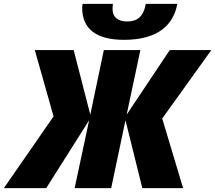

<svg xmlns="http://www.w3.org/2000/svg" viewBox="-84 -973 1113 993"><path d="M557 -767C739 -767 814 -849 833 -953H670C658 -886 625 -862 574 -862C529 -862 498 -881 498 -928C498 -935 499 -945 500 -953H343C342 -948 341 -937 341 -933C341 -821 417 -767 557 -767ZM-64 0H155L377 -351L302 0H491L565 -351L652 0H863L755 -360L1009 -714H794L571 -380L642 -714H453L383 -380L297 -714H96L193 -371Z"/></svg>

Font: Noto Sans UI Black
Style: Italic
Weight: 900
Italic angle: -372°
Designer: Monotype Design Team
Foundry: Monotype Imaging Inc.
Version: Version 1.901